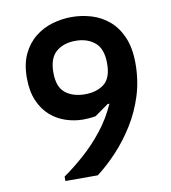

<svg xmlns="http://www.w3.org/2000/svg" viewBox="-80 -782 761 852"><g transform="rotate(-10 300.0 -356.0)"><path d="M146 -20Q192 -52 239.5 -94Q287 -136 328.5 -188.5Q370 -241 398 -304H390L328 -260Q311 -257 297 -256Q283 -255 272 -255Q233 -255 194.5 -267.5Q156 -280 125 -307Q94 -334 75.5 -377Q57 -420 57 -480Q57 -543 78 -587Q99 -631 134 -659Q169 -687 212 -699.5Q255 -712 299 -712Q344 -712 387.5 -699Q431 -686 466 -656.5Q501 -627 522 -578.5Q543 -530 543 -460Q543 -383 521.5 -315Q500 -247 463.5 -188.5Q427 -130 382.5 -82.5Q338 -35 292 0H146ZM419 -482Q419 -548 385 -576.5Q351 -605 298 -605Q244 -605 210.5 -576.5Q177 -548 177 -483Q177 -418 211 -391Q245 -364 299 -364Q352 -364 385.5 -390Q419 -416 419 -482Z"/></g></svg>

Font: AR One Sans SemiBold
Style: Regular
Weight: 600
Designer: Niteesh Yadav
Foundry: Niteesh Yadav
Version: Version 1.001;gftools[0.9.33]